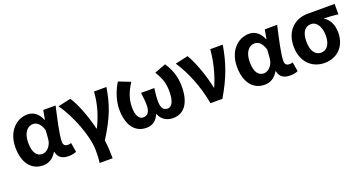

<svg xmlns="http://www.w3.org/2000/svg" viewBox="-41 -1243 3982 2114"><g transform="rotate(-20 1950.5 -186.5)"><path d="M265.9 13.8C333.5 13.8 386.7 -18.9 426 -84.8H430.5C444.4 -14.2 490.6 13.8 565.5 13.8C607.2 13.8 637 5.4 655.8 -4.2L637.7 -113C625.3 -108.2 611.9 -105.8 600.5 -105.8C569.1 -105.8 545.9 -120.4 545.9 -159.3C545.9 -248.1 588.7 -425.7 618.5 -559.8H473.5L454.3 -452.4H450C415.4 -538.9 355.9 -573.5 291.1 -573.5C161.5 -573.5 44.2 -462.9 44.2 -275.5C44.2 -92.7 132.4 13.8 265.9 13.8ZM300.1 -107.4C234.8 -107.4 194.5 -162.3 194.5 -277.1C194.5 -398.4 252.7 -453.2 312 -453.2C359.5 -453.2 398.4 -421.8 423 -341.3L415.6 -242.3C410.7 -167.4 355.9 -107.4 300.1 -107.4Z M858 201.1H1010C1010 137.6 1007 57.3 996.3 -12C1138.7 -237.9 1182.5 -370.1 1214 -559.8H1068.5C1059 -418.6 1020.5 -289.5 959.2 -167.3H954.2C915.9 -330.9 850.8 -492.1 795.5 -573.5L645.5 -540C764.2 -376.8 865.4 -102.5 865.4 51.5C865.4 124.2 863.9 153.2 858 201.1Z M1474.2 13.8C1539.8 13.8 1595.9 -14.9 1625.4 -91.5H1629.4C1659.8 -14.9 1723.5 13.8 1789.5 13.8C1920.5 13.8 1996.2 -92.4 1996.2 -283.1C1996.2 -403.1 1959.9 -489.8 1906.8 -573.5L1772.9 -523.3C1829.3 -432.7 1849 -370.7 1849 -273.8C1849 -163 1816.1 -105.8 1769.2 -105.8C1721.7 -105.8 1692.7 -133.8 1692.7 -219.1C1692.7 -270 1697.4 -304.4 1705.3 -368.4H1549.8C1557.9 -304.4 1562.6 -270 1562.6 -219.1C1562.6 -140 1530.6 -105.8 1481.7 -105.8C1429.6 -105.8 1401.4 -162.5 1401.4 -251.4C1401.4 -349.8 1432.9 -428.9 1490.3 -519.8L1352.9 -573.5C1301 -490.4 1261.8 -378.6 1261.8 -279.6C1261.8 -88.4 1346.6 13.8 1474.2 13.8Z M2229.3 0H2369.1C2490 -204 2544.2 -362.2 2577 -559.8H2430.8C2419.7 -424.9 2385.1 -280.2 2327.5 -149.3H2322.5C2298.2 -277.3 2233.7 -466.6 2169.5 -573.5L2019.5 -540C2111.4 -401.8 2194.2 -206.6 2229.3 0Z M2861.9 13.8C2929.5 13.8 2982.7 -18.9 3022 -84.8H3026.5C3040.4 -14.2 3086.6 13.8 3161.5 13.8C3203.2 13.8 3233 5.4 3251.8 -4.2L3233.7 -113C3221.3 -108.2 3207.9 -105.8 3196.5 -105.8C3165.1 -105.8 3141.9 -120.4 3141.9 -159.3C3141.9 -248.1 3184.7 -425.7 3214.5 -559.8H3069.5L3050.3 -452.4H3046C3011.4 -538.9 2951.9 -573.5 2887.1 -573.5C2757.5 -573.5 2640.2 -462.9 2640.2 -275.5C2640.2 -92.7 2728.4 13.8 2861.9 13.8ZM2896.1 -107.4C2830.8 -107.4 2790.5 -162.3 2790.5 -277.1C2790.5 -398.4 2848.7 -453.2 2908 -453.2C2955.5 -453.2 2994.4 -421.8 3019 -341.3L3011.6 -242.3C3006.7 -167.4 2951.9 -107.4 2896.1 -107.4Z M3564.1 13.8C3710.6 13.8 3817.8 -86.3 3817.8 -250.8C3817.8 -341.4 3782.7 -411.4 3723.6 -445.6V-450.4C3783 -448.9 3826 -444.5 3887.7 -438.2V-559.8H3571C3433 -559.8 3303.2 -467.6 3303.2 -273.4C3303.2 -87.9 3420.9 13.8 3564.1 13.8ZM3565.6 -105.8C3498.1 -105.8 3453.5 -167.6 3453.5 -273.4C3453.5 -390.4 3499.3 -440.2 3566.1 -440.2C3637.6 -440.2 3677.9 -360.7 3677.9 -265.6C3677.9 -165.3 3634 -105.8 3565.6 -105.8Z"/></g></svg>

Font: Source Han Sans JP VF
Style: Regular
Weight: 250
Designer: Ryoko NISHIZUKA 西塚涼子 (kana, bopomofo & ideographs); Paul D. Hunt (Latin, Greek & Cyrillic); Sandoll Communications 산돌커뮤니
Foundry: Adobe
Version: Version 2.004;hotconv 1.0.118;makeotfexe 2.5.65603